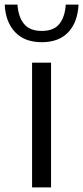

<svg xmlns="http://www.w3.org/2000/svg" viewBox="-58 -815 361 835"><path d="M81.5 0V-542.5H164V0ZM123.5 -631.5Q48.5 -631.5 7.2 -675.8Q-34 -720 -37.5 -795H18Q21.5 -741.5 46.5 -711Q71.5 -680.5 123.5 -680.5Q176 -680.5 200.2 -711Q224.5 -741.5 228 -795H283.5Q280 -719 239.2 -675.2Q198.5 -631.5 123.5 -631.5Z"/></svg>

Font: Encode Sans SemiExpanded SemiExpanded
Style: Regular
Weight: 400
Width: 6
Designer: Multiple Designers
Foundry: Impallari Type
Version: Version 3.000; ttfautohint (v1.8.3) -l 8 -r 50 -G 200 -x 14 